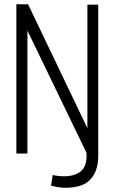

<svg xmlns="http://www.w3.org/2000/svg" viewBox="-20 -722 539 903"><path d="M57 0V-702H112L391 -119V-700H442V11Q442 81 406 121Q370 161 289 161Q270 161 252 158Q234 155 220 151L228 101Q254 107 280 107Q330 107 358.5 85Q387 63 387 11V-3L109 -578V0Z"/></svg>

Font: Georama SemiCondensed Light
Style: Regular
Weight: 300
Width: 4
Designer: Jean-Baptiste Levee
Foundry: Production Type
Version: Version 1.000